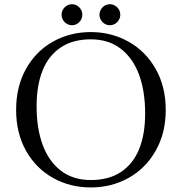

<svg xmlns="http://www.w3.org/2000/svg" viewBox="-20 -856 839 886"><path d="M54.4 -349Q54.4 -456.6 99.9 -538.1Q145.5 -619.6 224.2 -663.8Q302.9 -708 399.1 -708Q493.9 -708 573 -663.8Q652.1 -619.6 698.4 -537.9Q744.8 -456.1 744.8 -349Q744.8 -241.9 698.4 -160.4Q652.1 -78.9 573.2 -34.9Q494.2 9 399.1 9Q303.4 9 224.7 -34.9Q146 -78.9 100.2 -160.1Q54.4 -241.4 54.4 -349ZM649.8 -332.6Q649.8 -434.6 621.8 -510.9Q593.9 -587.1 537.6 -630.8Q481.4 -674.5 399.1 -674.5Q316.2 -674.5 260.2 -637Q204.1 -599.5 176.5 -530.7Q148.9 -461.9 148.9 -365.4Q148.9 -263.9 176.8 -187.8Q204.6 -111.8 260.8 -68.5Q316.9 -25.2 399.1 -25.2Q482 -25.2 538 -62.3Q594 -99.4 621.9 -167.6Q649.8 -235.8 649.8 -332.6ZM439.1 -788.1Q439.1 -801.1 445.7 -812.3Q452.3 -823.4 463.2 -829.9Q474.1 -836.5 487.2 -836.5Q499.8 -836.5 510.8 -829.9Q521.9 -823.4 528.5 -812.3Q535 -801.1 535 -788Q535 -774.9 528.4 -763.8Q521.9 -752.8 510.8 -746.2Q499.7 -739.6 487.2 -739.6Q474.1 -739.6 463.2 -746.2Q452.3 -752.7 445.7 -763.9Q439.1 -775 439.1 -788.1ZM264.1 -788.1Q264.1 -801.1 270.7 -812.3Q277.2 -823.4 288.4 -829.9Q299.5 -836.5 312.5 -836.5Q325 -836.5 335.9 -829.9Q346.7 -823.4 353.3 -812.3Q359.9 -801.1 359.9 -788Q359.9 -774.9 353.3 -763.8Q346.8 -752.8 335.9 -746.2Q325.1 -739.6 312.5 -739.6Q299.5 -739.6 288.4 -746.2Q277.2 -752.7 270.7 -763.9Q264.1 -775 264.1 -788.1Z"/></svg>

Font: Didactic
Style: Regular
Weight: 400
Designer: Tyler Finck
Foundry: Etcetera Type Co
Version: Version 3.007;FEAKit 1.0